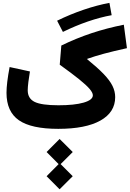

<svg xmlns="http://www.w3.org/2000/svg" viewBox="-20 -910 916 1356"><path d="M309.1 334.5 394 249 309.1 163.6 400.9 71.3 493.7 163.6 408.2 249 493.7 334.5 400.9 426.8ZM752.9 -889.6 768.6 -802.7Q688 -788.1 600.3 -758.1Q512.7 -728 424.3 -684.6L383.3 -763.7Q477.1 -809.6 572.3 -841.8Q667.5 -874 752.9 -889.6ZM47.9 -436.5 191.4 -405.3Q185.1 -369.6 180.4 -331.1Q175.8 -292.5 175.8 -272.5Q175.8 -214.4 224.6 -190.4Q273.4 -166.5 393.1 -166.5Q505.4 -166.5 570.6 -185.3Q635.7 -204.1 635.7 -236.8Q635.7 -254.9 613.3 -281.5Q590.8 -308.1 539.8 -349.4Q488.8 -390.6 401.9 -453.1L413.1 -588.4Q518.1 -639.6 626 -675.5Q733.9 -711.4 854.5 -735.4L876.5 -569.8Q779.3 -548.3 714.4 -530.8Q649.4 -513.2 595.2 -494.1L595.7 -491.7Q668.5 -432.6 711.9 -387.5Q755.4 -342.3 774.4 -303.5Q793.5 -264.6 793.5 -224.1Q793.5 -116.7 688.7 -58.3Q584 0 391.6 0Q200.7 0 113.3 -60.8Q25.9 -121.6 25.9 -254.4Q25.9 -320.8 47.9 -436.5Z"/></svg>

Font: Estedad-FD ExtraBold
Style: Regular
Weight: 800
Designer: Amin Abedi
Version: Version 7.3